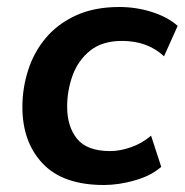

<svg xmlns="http://www.w3.org/2000/svg" viewBox="-20 -519 528 549"><path d="M277 10Q160 10 102 -51.5Q44 -113 44 -213Q44 -267 60.5 -318.5Q77 -370 111 -410.5Q145 -451 197.5 -475Q250 -499 321 -499Q370 -499 415 -484.5Q460 -470 488 -445L449 -358Q402 -402 329 -402Q272 -402 237.5 -374Q203 -346 187.5 -303Q172 -260 172 -214Q172 -157 200.5 -122Q229 -87 295 -87Q323 -87 354.5 -98Q386 -109 412 -131L441 -42Q413 -17 366.5 -3.5Q320 10 277 10Z"/></svg>

Font: Nunito Sans
Style: Bold Italic
Weight: 700
Italic angle: -9°
Designer: Vernon Adams
Foundry: Vernon Adams
Version: Version 3.006; ttfautohint (v1.8.3)